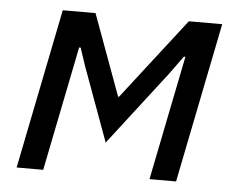

<svg xmlns="http://www.w3.org/2000/svg" viewBox="-43 -568 770 619"><g transform="rotate(5 342.0 -259.0)"><path d="M136 -518H242L338 -256H341L544 -518H652L548 0H462L543 -403H538L496 -345L311 -105L224 -343L204 -403H199L118 0H32Z"/></g></svg>

Font: IBM Plex Sans Text
Style: Italic
Weight: 450
Italic angle: -11°
Designer: Mike Abbink, Paul van der Laan, Pieter van Rosmalen
Foundry: Bold Monday
Version: Version 3.005